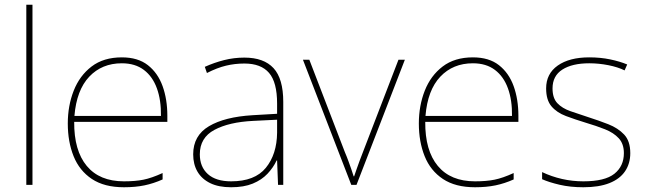

<svg xmlns="http://www.w3.org/2000/svg" viewBox="-20 -780 2726 810"><path d="M117 0H91V-760H117Z M494 -538Q562 -538 604 -505Q646 -472 666 -416.5Q686 -361 686 -291V-266H293Q292 -145 346 -80Q400 -15 503 -15Q551 -15 585.5 -22Q620 -29 666 -50V-23Q628 -6 589.5 2Q551 10 503 10Q420 10 367.5 -25Q315 -60 290.5 -121Q266 -182 266 -259Q266 -334 291 -397.5Q316 -461 366.5 -499.5Q417 -538 494 -538ZM494 -513Q410 -513 356.5 -456.5Q303 -400 294 -291H659Q660 -357 642 -407Q624 -457 587 -485Q550 -513 494 -513Z M1011 -537Q1093 -537 1134 -492.5Q1175 -448 1175 -350V0H1153L1149 -103H1147Q1133 -73 1108.5 -47Q1084 -21 1046.5 -5.5Q1009 10 955 10Q902 10 866.5 -7.5Q831 -25 813 -56Q795 -87 795 -129Q795 -208 861.5 -247.5Q928 -287 1046 -294L1149 -300V-343Q1149 -433 1115 -472.5Q1081 -512 1011 -512Q971 -512 933.5 -503Q896 -494 853 -472L844 -498Q884 -516 925.5 -526.5Q967 -537 1011 -537ZM1048 -270Q946 -265 884.5 -232Q823 -199 823 -129Q823 -76 857 -45.5Q891 -15 955 -15Q1055 -15 1101.5 -72Q1148 -129 1149 -220V-275Z M1462 0 1258 -528H1285L1435 -138Q1444 -117 1450 -100Q1456 -83 1461.5 -68Q1467 -53 1472 -36H1474Q1480 -53 1485 -68Q1490 -83 1496.5 -100Q1503 -117 1511 -138L1661 -528H1688L1484 0Z M1975 -538Q2043 -538 2085 -505Q2127 -472 2147 -416.5Q2167 -361 2167 -291V-266H1774Q1773 -145 1827 -80Q1881 -15 1984 -15Q2032 -15 2066.5 -22Q2101 -29 2147 -50V-23Q2109 -6 2070.5 2Q2032 10 1984 10Q1901 10 1848.5 -25Q1796 -60 1771.5 -121Q1747 -182 1747 -259Q1747 -334 1772 -397.5Q1797 -461 1847.5 -499.5Q1898 -538 1975 -538ZM1975 -513Q1891 -513 1837.5 -456.5Q1784 -400 1775 -291H2140Q2141 -357 2123 -407Q2105 -457 2068 -485Q2031 -513 1975 -513Z M2639 -134Q2639 -90 2617 -57.5Q2595 -25 2551 -7.5Q2507 10 2441 10Q2386 10 2341 -0.5Q2296 -11 2267 -24V-54Q2307 -35 2351 -25Q2395 -15 2441 -15Q2532 -15 2572 -47Q2612 -79 2612 -134Q2612 -173 2590.5 -196.5Q2569 -220 2532.5 -234.5Q2496 -249 2452 -262Q2406 -276 2367.5 -290.5Q2329 -305 2306.5 -331.5Q2284 -358 2284 -407Q2284 -469 2333 -503.5Q2382 -538 2466 -538Q2513 -538 2554 -529.5Q2595 -521 2626 -508L2615 -483Q2587 -497 2546.5 -505Q2506 -513 2466 -513Q2394 -513 2352.5 -486.5Q2311 -460 2311 -407Q2311 -366 2331.5 -344.5Q2352 -323 2386.5 -311Q2421 -299 2461 -286Q2505 -272 2546 -256Q2587 -240 2613 -212.5Q2639 -185 2639 -134Z"/></svg>

Font: Noto Sans Khmer Thin
Style: Regular
Weight: 250
Version: Version 2.003